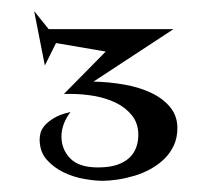

<svg xmlns="http://www.w3.org/2000/svg" viewBox="-20 -658 371 343"><path d="M41 -638.2 66.9 -606H290L147 -512.2Q175.3 -511.7 202.4 -506.8Q229.5 -502 250.5 -491.9Q271.5 -481.9 284.2 -466.3Q296.9 -450.7 296.9 -429.2Q296.9 -411.6 290.3 -397.7Q283.7 -383.8 272.9 -373.5Q262.2 -363.3 248.3 -355.7Q234.4 -348.1 219.5 -343.8Q204.6 -339.4 189.9 -337.2Q175.3 -335 163.1 -335Q149.4 -335 130.1 -338.4Q110.8 -341.8 93.3 -350.3Q75.7 -358.9 63.2 -373Q50.8 -387.2 50.8 -409.2Q50.8 -413.1 52.2 -419.7Q53.7 -426.3 59.3 -433.1Q64.9 -439.9 75.9 -446.8Q86.9 -453.6 106 -458Q89.8 -436.5 89.8 -414.1Q89.8 -391.1 105.5 -375Q121.1 -358.9 154.8 -358.9Q175.3 -358.9 189 -363.5Q202.6 -368.2 211.2 -376.2Q219.7 -384.3 223.4 -394.8Q227.1 -405.3 227.1 -417Q227.1 -437.5 215.8 -451.7Q204.6 -465.8 187 -474.4Q169.4 -482.9 148.2 -486.6Q127 -490.2 106.9 -490.2H94.2L168.9 -565.9L80.1 -581.1L60.1 -541Z"/></svg>

Font: Risque
Style: Regular
Weight: 400
Designer: Astigmatic (AOETI)
Foundry: Astigmatic (AOETI)
Version: Version 1.000